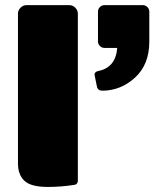

<svg xmlns="http://www.w3.org/2000/svg" viewBox="-20 -720 610 748"><path d="M348.3 -429.2Q348.3 -440 362.5 -443.3Q430.8 -456.7 436.7 -533.3H386.7Q376.7 -533.3 369.2 -540.8Q361.7 -548.3 361.7 -558.3V-675Q361.7 -685 369.2 -692.5Q376.7 -700 386.7 -700H536.7Q546.7 -700 554.2 -692.5Q561.7 -685 561.7 -675V-558.3Q561.7 -468.3 505.8 -417.5Q450 -366.7 378.3 -366.7Q360.8 -366.7 357.5 -383.3L349.2 -424.2Q348.3 -426.7 348.3 -429.2ZM50 -83.3V-666.7Q50 -680 60 -690Q70 -700 83.3 -700H250Q263.3 -700 273.3 -690Q283.3 -680 283.3 -666.7V-16.7Q283.3 -2.5 270.8 0Q218.3 8.3 166.7 8.3Q100.8 8.3 75.4 -15.4Q50 -39.2 50 -83.3Z"/></svg>

Font: BoonTook Mon
Style: Regular
Weight: 400
Designer: Sungsit Sawaiwan
Foundry: FontUni
Version: Version 3.0